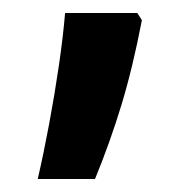

<svg xmlns="http://www.w3.org/2000/svg" viewBox="-20 -152 300 295"><path d="M38 123Q47 84 55.5 38.5Q64 -7 70.5 -51.5Q77 -96 80 -132H191L198 -121Q184 -48 166.5 9.5Q149 67 126 123Z"/></svg>

Font: Noto Sans Gurmukhi ExtraCondensed SemiBold
Style: Regular
Weight: 600
Width: 2
Designer: Jelle Bosma - Monotype Design Team
Foundry: Monotype Imaging Inc.
Version: Version 2.004; ttfautohint (v1.8.4.7-5d5b)